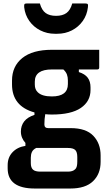

<svg xmlns="http://www.w3.org/2000/svg" viewBox="-20 -833 640 1103"><path d="M100 -77Q100 -111 119 -135.5Q138 -160 178 -173V-187Q49 -223 49 -348V-370Q49 -452 108 -499.5Q167 -547 278 -547H550V-445Q550 -434 539 -434H433V-419Q468 -408 484 -386.5Q500 -365 500 -331V-316Q500 -251 444.5 -213Q389 -175 278 -175Q258 -175 240 -177Q235 -149 235 -118Q235 -97 257 -97H386Q474 -97 516 -53Q558 -9 558 60V97Q558 166 514.5 208Q471 250 384 250H180Q24 250 24 134V116Q24 71 52 41.5Q80 12 126 5V-12Q114 -25 107 -41.5Q100 -58 100 -77ZM278 -279Q370 -279 370 -350V-371Q370 -390 364.5 -405Q359 -420 344 -434H278Q180 -434 180 -364V-347Q180 -319 197 -303Q221 -279 278 -279ZM212 153H370Q398 153 411 140Q419 133 421.5 121.5Q424 110 424 96V69Q424 40 412 28.5Q400 17 370 17H190Q189 17 188 17Q170 26 163.5 40Q157 54 157 73V104Q157 130 169.5 141.5Q182 153 212 153ZM302 -742Q339 -742 361.5 -758Q384 -774 395 -813H471Q481 -813 484 -809Q487 -805 485 -791Q480 -747 455.5 -712.5Q431 -678 393 -658.5Q355 -639 309 -639H295Q250 -639 211.5 -658.5Q173 -678 148.5 -712.5Q124 -747 119 -791Q118 -805 120.5 -809Q123 -813 133 -813H209Q220 -774 242.5 -758Q265 -742 302 -742Z"/></svg>

Font: Recursive Sn Lnr St
Style: Bold
Weight: 700
Version: Version 1.079;hotconv 1.0.112;makeotfexe 2.5.65598; ttfautoh